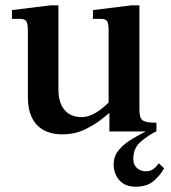

<svg xmlns="http://www.w3.org/2000/svg" viewBox="-20 -495 643 723"><path d="M216 11Q152 11 118.5 -25Q85 -61 85 -130V-378Q85 -406 79 -415Q73 -424 55 -424H25V-457L171 -475H200V-159Q200 -125 210 -102Q220 -79 239.5 -66.5Q259 -54 287 -54Q308 -54 327.5 -63.5Q347 -73 364 -86.5Q381 -100 392 -112V-70Q382 -61 356.5 -41.5Q331 -22 295 -5.5Q259 11 216 11ZM392 0V-69H389V-378Q389 -406 383.5 -415Q378 -424 360 -424H330V-457L476 -475H505V-83Q505 -63 509.5 -52Q514 -41 527.5 -37Q541 -33 569 -33V0ZM491 208Q461 208 443 195.5Q425 183 416.5 164Q408 145 408 125Q408 92 428.5 68.5Q449 45 478 28Q507 11 531 -1H569Q536 16 509 39.5Q482 63 482 104Q482 125 495.5 137.5Q509 150 528 150Q546 150 557 142Q568 134 578 120L598 139Q582 167 557.5 187.5Q533 208 491 208Z"/></svg>

Font: Frank Ruhl Libre Medium
Style: Regular
Weight: 500
Designer: Yanek Iontef
Foundry: Fontef
Version: Version 6.004